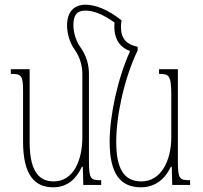

<svg xmlns="http://www.w3.org/2000/svg" viewBox="-20 -786 861 816"><path d="M358 -101V-471C358 -508 349 -547 322 -585C300 -616 292 -653 292 -679C292 -717 303 -741 343 -741C376 -741 417 -726 467 -690C466 -684 466 -679 466 -672C466 -616 493 -583 533 -569C480 -453 446 -294 446 -184C446 -44 494 10 579 10C640 10 682 -26 706 -77H710L712 0H788V-20C743 -20 736 -25 736 -101V-492H656V-472C697 -472 708 -468 708 -382V-203C708 -104 665 -15 581 -15C506 -15 474 -70 474 -183C474 -298 509 -455 565 -572V-587C520 -597 494 -619 494 -672C494 -682 495 -691 497 -699C436 -748 383 -766 343 -766C297 -766 265 -738 265 -678C265 -646 275 -606 298 -574C321 -542 330 -503 330 -472V-203C330 -104 292 -15 208 -15C138 -15 106 -70 106 -183V-492H26V-472C70 -472 78 -467 78 -399V-184C78 -44 126 10 206 10C267 10 304 -26 328 -77H332L334 0H410V-20C365 -20 358 -25 358 -101Z"/></svg>

Font: Noto Serif Armenian ExtraCondensed Thin
Style: Regular
Weight: 100
Width: 2
Designer: Monotype Design Team
Foundry: Monotype Imaging Inc.
Version: Version 2.008